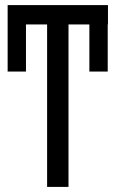

<svg xmlns="http://www.w3.org/2000/svg" viewBox="-20 -734 455 754"><path d="M10 -453H82V-638H165V0H249V-638H331V-453H403V-638H404V-714H10Z"/></svg>

Font: Noto Sans UI Condensed
Style: Regular
Weight: 400
Width: 3
Designer: Monotype Design Team
Foundry: Monotype Imaging Inc.
Version: Version 1.901